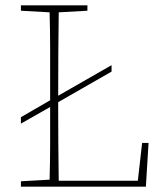

<svg xmlns="http://www.w3.org/2000/svg" viewBox="-20 -696 604 716"><path d="M58 -656V-676H306V-656L199 -650Q198 -580 197.5 -504.5Q197 -429 197 -339L396 -453V-429L197 -315V-289Q197 -231 197.5 -162Q198 -93 199 -22H494L510 -163H534L524 0H58V-20L165 -26Q167 -97 167 -166.5Q167 -236 167 -297L58 -235V-259L167 -322V-367Q167 -438 167 -509Q167 -580 165 -650Z"/></svg>

Font: Source Serif 4 ExtraLight
Style: Regular
Weight: 200
Designer: Frank Grießhammer
Foundry: Adobe
Version: Version 4.005;hotconv 1.1.0;makeotfexe 2.6.0